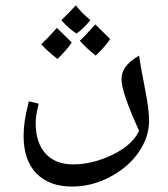

<svg xmlns="http://www.w3.org/2000/svg" viewBox="-20 -433 626 715"><path d="M249 261.7C297.4 261.7 343.8 250 389.2 226.1C434.6 202.1 470.2 171.9 496.1 134.3C522 96.7 535.2 57.6 535.2 16.6C535.2 -11.2 530.3 -48.8 521 -96.7C508.8 -159.7 501 -202.6 498 -226.1C449.7 -197.3 432.6 -171.4 432.6 -136.7C432.6 -105 454.6 -41 498 54.2C481.4 89.4 448.7 119.1 399.4 143.1C350.1 167 300.8 179.2 251.5 179.2C208 179.2 173.8 165.5 149.4 138.7C125 111.3 112.8 73.2 112.8 24.4C112.8 6.3 116.7 -17.6 124 -46.9L87.4 -55.7C79.1 -22.9 74.2 2.4 71.8 19.5C69.3 36.6 67.9 54.7 67.9 73.7C67.9 133.8 84 180.2 115.7 212.9C147.5 245.6 191.9 261.7 249 261.7ZM316.9 -357.9C293 -377.9 274.4 -396.5 262.2 -413.1C246.6 -395.5 228.5 -377 208.5 -357.9C227.5 -335.9 246.6 -319.3 265.1 -308.1C280.3 -318.8 297.9 -335.4 316.9 -357.9ZM247.1 -274.9C217.3 -303.7 199.2 -321.8 191.9 -329.1C168.9 -303.2 149.9 -283.2 133.8 -268.1C147.9 -252 168 -233.9 193.8 -213.4C217.8 -236.3 235.4 -256.8 247.1 -274.9ZM335 -342.3C308.6 -312.5 289.6 -292.5 277.3 -281.2C293.5 -262.7 313.5 -244.1 336.4 -226.1C359.4 -247.6 377.4 -268.1 390.1 -287.6Z"/></svg>

Font: Noto Naskh Arabic
Style: Regular
Weight: 400
Designer: Monotype Design Team
Foundry: Monotype Imaging Inc.
Version: Version 1.07